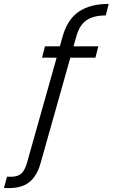

<svg xmlns="http://www.w3.org/2000/svg" viewBox="-136 -783 576 982"><path d="M-116 179 -100 121H-79Q-47 121 -28.5 106Q-10 91 2 50L185 -599Q210 -685 268 -724Q326 -763 420 -763L405 -704Q342 -704 306.5 -679.5Q271 -655 255 -599L72 50Q60 94 38.5 123Q17 152 -14.5 165.5Q-46 179 -91 179ZM79 -488 94 -546H367L352 -488Z"/></svg>

Font: DM Sans 18pt Light
Style: Italic
Weight: 300
Italic angle: -10°
Designer: Colophon Foundry, Jonny Pinhorn
Foundry: Colophon Foundry
Version: Version 4.004;gftools[0.9.30]